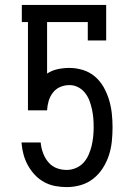

<svg xmlns="http://www.w3.org/2000/svg" viewBox="-20 -755 540 783"><path d="M252 8Q228 8 204.5 3.5Q181 -1 160 -12.5Q139 -24 122.5 -41.5Q106 -59 94.5 -79.5Q83 -100 76.5 -123Q70 -146 68 -170V-174H146L147 -164Q150 -144 158 -125Q166 -106 179.5 -91Q193 -76 212 -69Q231 -62 252 -62Q271 -62 289 -69.5Q307 -77 320 -91Q333 -105 341 -123Q349 -141 353.5 -159.5Q358 -178 360 -197.5Q362 -217 362 -236Q362 -255 360.5 -273Q359 -291 355 -309.5Q351 -328 344.5 -345Q338 -362 326.5 -376.5Q315 -391 298.5 -399.5Q282 -408 263 -408Q244 -408 226 -400.5Q208 -393 196 -377.5Q184 -362 178.5 -343.5Q173 -325 172 -305H94V-665H69V-735H413V-590H338V-665H172V-455Q192 -468 215.5 -473Q239 -478 263 -478Q291 -478 318.5 -469.5Q346 -461 367.5 -442.5Q389 -424 403 -399Q417 -374 425 -347Q433 -320 436 -292Q439 -264 439 -236Q439 -207 436 -178Q433 -149 424 -121.5Q415 -94 399 -69Q383 -44 360 -26Q337 -8 309 0Q281 8 252 8Z"/></svg>

Font: Iosevka Curly Slab
Style: Regular
Weight: 400
Monospace: yes
Designer: Belleve Invis
Foundry: Belleve Invis
Version: Version 22.1.2; ttfautohint (v1.8.4)